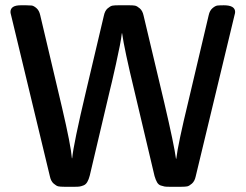

<svg xmlns="http://www.w3.org/2000/svg" viewBox="-20 -714 940 734"><path d="M20 -668Q20 -693.8 59.1 -693.8H80.1Q93.3 -693.8 101.1 -692.9Q108.9 -691.9 119.4 -682.9Q129.9 -673.8 133.8 -655.8L216.8 -304.2Q251 -158.2 254.9 -108.9H255.9Q260.7 -162.1 309.1 -366.2L377 -653.8Q380.9 -672.9 391.4 -681.9Q401.9 -690.9 409.9 -692.4Q418 -693.8 432.1 -693.8H475.1Q488.3 -693.8 496.1 -692.4Q503.9 -690.9 514.4 -681.9Q524.9 -672.9 528.8 -654.8L607.9 -321.8Q646 -158.7 652.8 -106.9H653.8Q660.6 -164.1 700.2 -327.1L777.8 -655.8Q781.7 -673.8 792.5 -682.9Q803.2 -691.9 811.5 -692.9Q819.8 -693.8 835.9 -693.8Q878.9 -693.8 878.9 -668Q878.9 -664.1 876 -653.8L728 -39.1Q724.1 -21 713.6 -12Q703.1 -2.9 695.6 -1.5Q688 0 673.8 0H626Q614.7 0 608.9 -1Q603 -2 594.5 -4.9Q585.9 -7.8 580.6 -16.8Q575.2 -25.9 570.8 -41L494.1 -365.2Q455.1 -526.4 446.8 -586.9H445.8Q441.9 -551.8 423.3 -469Q404.8 -386.2 399.9 -368.2L323.2 -43Q319.3 -27.8 313.7 -18.3Q308.1 -8.8 299.6 -5.4Q291 -2 284.9 -1Q278.8 0 268.1 0H225.1Q210.9 0 203.4 -1.5Q195.8 -2.9 185.3 -12Q174.8 -21 170.9 -39.1L22.9 -653.8Q20 -664.1 20 -668Z"/></svg>

Font: CMU Sans Serif Demi Condensed
Style: DemiCondensed
Weight: 600
Width: 3
Version: Version 0.7.0